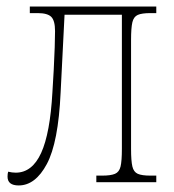

<svg xmlns="http://www.w3.org/2000/svg" viewBox="-20 -556 531 586"><path d="M37 10Q3 10 3 -17Q3 -22 3.5 -25.5Q4 -29 5 -32Q17 -29 28 -29Q78 -29 105.5 -89Q133 -149 140 -275Q142 -306 144 -343Q146 -380 147 -412Q148 -444 148 -461Q148 -493 136.5 -504.5Q125 -516 95 -516H71V-536H457V-516H439Q413 -516 400.5 -510.5Q388 -505 384 -488Q380 -471 380 -434V-102Q380 -65 384 -48Q388 -31 400.5 -25.5Q413 -20 439 -20H457V0H274V-20H292Q318 -20 331 -25.5Q344 -31 348 -48Q352 -65 352 -102V-511H177L165 -273Q158 -121 123 -55.5Q88 10 37 10Z"/></svg>

Font: Noto Serif Condensed Thin
Style: Regular
Weight: 100
Width: 3
Designer: Monotype Design Team
Foundry: Monotype Imaging Inc.
Version: Version 2.013; ttfautohint (v1.8.4.7-5d5b)